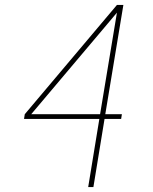

<svg xmlns="http://www.w3.org/2000/svg" viewBox="-20 -755 616 775"><path d="M336 0H357L402 -275H469L472 -294H405L478 -735H452L80 -294L77 -275H381ZM106 -294 415 -660 452 -704 384 -294Z"/></svg>

Font: Iosevka Sparkle Thin Oblique
Style: Regular
Weight: 100
Italic angle: -9°
Designer: Belleve Invis
Foundry: Belleve Invis
Version: Version 4.5.0; ttfautohint (v1.8.3)